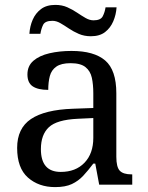

<svg xmlns="http://www.w3.org/2000/svg" viewBox="-20 -754 603 784"><path d="M205 10Q138 10 94 -29Q50 -68 50 -150Q50 -230 106.5 -268Q163 -306 278 -310L361 -313V-373Q361 -409 355 -436.5Q349 -464 329 -480Q309 -496 268 -496Q230 -496 210 -482Q190 -468 183.5 -443.5Q177 -419 177 -387Q135 -387 113.5 -401.5Q92 -416 92 -450Q92 -485 116.5 -506Q141 -527 182 -536.5Q223 -546 272 -546Q364 -546 409.5 -507Q455 -468 455 -373V-114Q455 -72 469 -57Q483 -42 517 -42H520V0H385L369 -86H361Q340 -58 320 -36.5Q300 -15 273.5 -2.5Q247 10 205 10ZM228 -52Q289 -52 325 -89.5Q361 -127 361 -191V-272L297 -269Q212 -265 179.5 -234.5Q147 -204 147 -145Q147 -52 228 -52ZM351 -606Q324 -606 302 -615.5Q280 -625 261.5 -637.5Q243 -650 226.5 -659.5Q210 -669 194 -669Q164 -669 156 -652.5Q148 -636 145 -616H100Q102 -647 113.5 -673.5Q125 -700 147.5 -717Q170 -734 206 -734Q233 -734 254.5 -724.5Q276 -715 294.5 -702.5Q313 -690 329.5 -680.5Q346 -671 362 -671Q391 -671 399.5 -687.5Q408 -704 411 -724H456Q454 -694 442.5 -667Q431 -640 409 -623Q387 -606 351 -606Z"/></svg>

Font: Noto Serif Ahom
Style: Regular
Weight: 400
Designer: Monotype Design Team
Foundry: Monotype Imaging Inc.
Version: Version 2.007; ttfautohint (v1.8.4.7-5d5b)